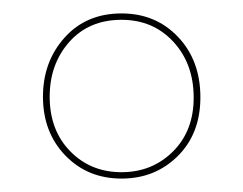

<svg xmlns="http://www.w3.org/2000/svg" viewBox="-20 -730 362 286"><path d="M161 -710Q212 -710 245.2 -675Q278.5 -640 278.5 -585Q278.5 -531 244.8 -497.5Q211 -464 161 -464Q110.5 -464 77.2 -498.5Q44 -533 44 -586Q44 -638 76.2 -674Q108.5 -710 161 -710ZM161 -700.5Q112.5 -700.5 83.2 -667.5Q54 -634.5 54 -586Q54 -536 84.5 -504.8Q115 -473.5 161 -473.5Q206.5 -473.5 237.5 -504.2Q268.5 -535 268.5 -584.5Q268.5 -635 238.2 -667.8Q208 -700.5 161 -700.5Z"/></svg>

Font: Fraunces 144pt
Style: Bold
Weight: 700
Version: Version 1.000;[b76b70a41]